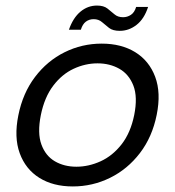

<svg xmlns="http://www.w3.org/2000/svg" viewBox="-20 -664 630 691"><path d="M242 7Q171 7 121.5 -24Q72 -55 51 -112.5Q30 -170 46 -249Q62 -329 106 -387Q150 -445 212.5 -476Q275 -507 346 -507Q417 -507 467 -476Q517 -445 538.5 -387.5Q560 -330 544 -251Q528 -171 483.5 -113Q439 -55 376 -24Q313 7 242 7ZM255 -64Q299 -64 342 -83.5Q385 -103 417.5 -144.5Q450 -186 463 -250Q476 -315 460 -356Q444 -397 409.5 -416.5Q375 -436 331 -436Q287 -436 245 -416.5Q203 -397 171.5 -355.5Q140 -314 127 -250Q114 -185 129 -144Q144 -103 177.5 -83.5Q211 -64 255 -64ZM228 -557Q243 -600 269.5 -622Q296 -644 329 -644Q353 -644 366.5 -633.5Q380 -623 392 -612.5Q404 -602 423 -602Q438 -602 451 -610.5Q464 -619 470 -639H513Q499 -596 471.5 -574.5Q444 -553 411 -553Q386 -553 372.5 -563.5Q359 -574 347 -584.5Q335 -595 317 -595Q301 -595 289 -586Q277 -577 271 -557Z"/></svg>

Font: Albert Sans
Style: Italic
Weight: 400
Italic angle: -11.25°
Designer: Andreas Rasmussen
Foundry: a.Foundry
Version: Version 1.025